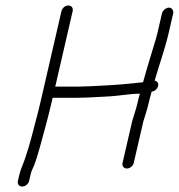

<svg xmlns="http://www.w3.org/2000/svg" viewBox="-20 -643 655 703"><path d="M573.1 -594 556.5 -522C554.7 -514 552.5 -506 550 -498C535.2 -449 518.7 -396 504.7 -345L504 -342C451.8 -335.7 399.8 -331.6 345.5 -329L304 -327C290.2 -326.3 278.6 -326 269.3 -326H182.3L246 -602C248.7 -613.7 241.8 -623 230.3 -623C218.8 -623 207.7 -613.7 205 -602L128.6 -271C123.8 -250.3 118.9 -230.5 113.8 -211.5C101.2 -164 89.1 -112.8 74.2 -70C67.1 -46.4 55.7 -24.8 50.7 -3L45.4 20C42.9 30.8 50.3 40 61.3 40C72.2 40 83.9 30.8 86.4 20L91.5 -2C94.4 -14.7 98.2 -23.3 104.3 -36C112.5 -57.2 119.5 -80.9 126.4 -105.5C141 -158.2 156.6 -214.9 169.6 -271L172.8 -285H259.8C298 -285 340.9 -288.1 379 -290C415.6 -291.8 456.4 -300 492.3 -300C489.1 -289.3 486.1 -277.7 483.2 -265C477.2 -239.3 471.1 -224.1 463.9 -199L428.6 -46C426.1 -35.2 433.5 -26 444.5 -26C455.5 -26 467.1 -35.2 469.6 -46L504.7 -198C511.9 -222.5 518.2 -238.9 524.2 -265C527.3 -278.3 530.4 -290.7 533.7 -302L534.9 -307C542.2 -309.3 547 -309.8 552.6 -316.5C564.7 -331.1 559.9 -344.9 546.3 -348C562.6 -404.7 584.4 -465.3 597.5 -522L614.1 -594C616.6 -604.8 609.5 -615 598.5 -615C587.5 -615 575.6 -604.8 573.1 -594Z"/></svg>

Font: HoneyBee
Style: SeLitIt
Weight: 300
Foundry: Cannot Into Space Fonts
Version: Version 0.89